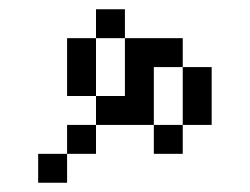

<svg xmlns="http://www.w3.org/2000/svg" viewBox="-20 -520 540 415"><path d="M250 -437.5H187.5V-500H250ZM62.5 -187.5H125V-125H62.5ZM125 -250H187.5V-187.5H125ZM125 -437.5H187.5V-312.5H125ZM187.5 -312.5H250V-437.5H375V-375H312.5V-250H187.5ZM312.5 -250H375V-187.5H312.5ZM375 -375H437.5V-250H375Z"/></svg>

Font: 寒蝉点阵体 16px
Style: Regular
Weight: 400
Designer: Designed by Warren2060
Foundry: ChillType
Version: Version 1.000